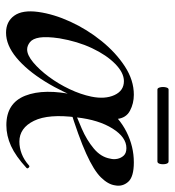

<svg xmlns="http://www.w3.org/2000/svg" viewBox="8 -558 564 619"><g transform="rotate(90 289.5 -249.0)"><path d="M86 13Q50 13 31 -13.5Q12 -40 19 -91Q26 -141 50.5 -194.5Q75 -248 112.5 -294.5Q150 -341 194.5 -370Q239 -399 286 -399Q314 -399 337.5 -386.5Q361 -374 364 -345Q351 -320 336 -295.5Q321 -271 307 -246Q280 -172 243.5 -113Q207 -54 166.5 -20.5Q126 13 86 13ZM140 -55Q158 -55 181.5 -74.5Q205 -94 228 -125Q251 -156 268 -192Q285 -228 292 -262Q301 -306 287 -336.5Q273 -367 242 -367Q215 -367 186.5 -339Q158 -311 136 -264.5Q114 -218 104 -159Q98 -118 101.5 -95.5Q105 -73 116.5 -64Q128 -55 140 -55ZM384 12Q313 12 289 -49Q265 -110 287 -211L323 -305Q359 -352 406 -375.5Q453 -399 504 -399Q551 -399 567 -380.5Q583 -362 578 -338Q575 -316 552.5 -293Q530 -270 476 -245.5Q422 -221 325 -191L326 -203Q358 -215 395 -231Q432 -247 459.5 -270Q487 -293 492 -323Q495 -334 492.5 -346Q490 -358 482 -366.5Q474 -375 458 -375Q423 -375 395 -330.5Q367 -286 359 -215Q347 -124 370 -77Q393 -30 437 -30Q457 -30 476.5 -37.5Q496 -45 514 -61Q517 -64 521 -60Q525 -56 522 -53Q484 -18 451 -3Q418 12 384 12ZM269 -475Q264 -475 262 -484Q260 -493 262 -502Q264 -511 269 -511H501Q507 -511 509 -502Q511 -493 509 -484Q507 -475 501 -475Z"/></g></svg>

Font: Cormorant Light SemiBold
Style: Italic
Weight: 600
Italic angle: -10°
Version: Version 4.000